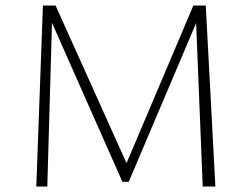

<svg xmlns="http://www.w3.org/2000/svg" viewBox="-20 -678 908 698"><path d="M717 0 693 -594 448 -17H425L169 -595L152 0H112L136 -658H182L440 -85L683 -658H728L763 0Z"/></svg>

Font: Ysabeau SC Light
Style: Regular
Weight: 300
Designer: Christian Thalmann (Catharsis Fonts)
Version: Version 0.003